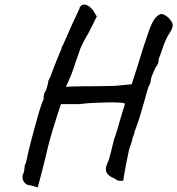

<svg xmlns="http://www.w3.org/2000/svg" viewBox="-20 -733 777 841"><path d="M145 88Q145 88 137.5 85.5Q130 83 121 80.5Q112 78 106 78Q90 74 83 60.5Q76 47 80 31Q84 27 86 14Q88 1 88 -7Q92 -15 93 -18.5Q94 -22 98 -38Q101 -55 108.5 -85.5Q116 -116 125.5 -151Q135 -186 144 -218Q153 -250 160.5 -272Q168 -294 171 -297Q171 -297 171 -300.5Q171 -304 171 -308Q171 -308 172.5 -317.5Q174 -327 182 -339Q186 -350 189 -363Q192 -376 192 -380Q196 -385 203.5 -404.5Q211 -424 218 -443Q224 -459 231.5 -477Q239 -495 244.5 -508Q250 -521 250 -521Q250 -525 250 -525.5Q250 -526 250 -526Q254 -530 269.5 -566.5Q285 -603 312 -661Q316 -669 323 -684Q330 -699 330 -703Q342 -716 354.5 -712.5Q367 -709 378 -698.5Q389 -688 394 -677L404 -661L368 -589Q351 -561 340 -538Q329 -515 329 -511Q329 -511 324 -497.5Q319 -484 312.5 -464.5Q306 -445 300 -427Q289 -396 279 -375.5Q269 -355 269 -351Q269 -353 290 -354Q311 -355 343 -355Q375 -355 408.5 -355.5Q442 -356 468.5 -356.5Q495 -357 505 -359L557 -364L587 -458Q595 -486 608 -526Q621 -566 631 -594Q647 -640 662 -656Q677 -672 689 -672Q692 -672 699.5 -668Q707 -664 715 -658Q723 -652 725 -646Q737 -635 736.5 -621Q736 -607 720 -584Q704 -557 693.5 -525.5Q683 -494 675 -474Q675 -462 672 -454.5Q669 -447 665 -443Q663 -441 657 -428Q651 -415 646 -402Q641 -389 641 -386Q641 -379 638 -369Q635 -359 631 -355Q629 -349 622 -325Q615 -301 606 -268.5Q597 -236 587 -205.5Q577 -175 569 -155Q569 -148 564 -137.5Q559 -127 559 -119Q555 -107 549 -89Q543 -71 543 -66Q538 -43 532.5 -15Q527 13 523.5 34Q520 55 520 58Q501 62 489.5 54Q478 46 467 42Q448 31 444.5 16Q441 1 452 -22Q457 -30 464.5 -61.5Q472 -93 480 -124Q486 -139 493 -163Q500 -187 507 -210.5Q514 -234 519 -251Q524 -268 526 -270Q526 -274 526 -277Q526 -280 526 -280Q524 -282 504 -283.5Q484 -285 454.5 -284.5Q425 -284 391.5 -282.5Q358 -281 329 -277Q318 -277 299.5 -277Q281 -277 273 -277Q262 -277 254.5 -277Q247 -277 247 -277Q246 -274 240 -256.5Q234 -239 226.5 -214.5Q219 -190 211 -164.5Q203 -139 197.5 -118Q192 -97 190 -89Q186 -71 179.5 -44Q173 -17 165.5 11.5Q158 40 152.5 61Q147 82 145 88Z"/></svg>

Font: Caveat SemiBold
Style: Regular
Weight: 600
Designer: Pablo Impallari
Foundry: Pablo Impallari
Version: Version 2.000